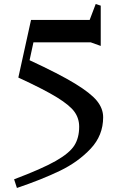

<svg xmlns="http://www.w3.org/2000/svg" viewBox="-20 -669 666 953"><path d="M492 -87Q492 3 430 69Q368 135 278 178.5Q188 222 64 264L50 221Q188 169 256.5 130Q325 91 349 53Q373 15 373 -40Q373 -81 350 -113.5Q327 -146 263 -185.5Q199 -225 71 -284L134 -570H425L455 -649L480 -641V-441L430 -459H146L127 -371V-370Q274 -302 352.5 -254Q431 -206 461.5 -168Q492 -130 492 -87Z"/></svg>

Font: Inknut Antiqua Light
Style: Regular
Weight: 300
Designer: Claus Eggers Sørensen
Foundry: Claus Eggers Sørensen
Version: Version 1.003; ttfautohint (v1.8.2) -l 8 -r 50 -G 200 -x 14 